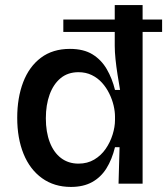

<svg xmlns="http://www.w3.org/2000/svg" viewBox="-20 -725 660 758"><path d="M230 -648H620V-599H230ZM260 13Q194 13 146 -21.5Q98 -56 73 -117.5Q48 -179 48 -260Q48 -339 71.5 -400.5Q95 -462 141.5 -497Q188 -532 256 -532Q310 -532 345 -510.5Q380 -489 401.5 -452Q423 -415 434 -370H454Q449 -399 444 -430.5Q439 -462 436 -491.5Q433 -521 433 -544V-705H543V-256V0H448L452 -144H434Q422 -95 400 -60Q378 -25 343.5 -6Q309 13 260 13ZM290 -79Q325 -79 352 -95Q379 -111 397 -137Q415 -163 424.5 -193.5Q434 -224 434 -251V-265Q434 -285 428.5 -308.5Q423 -332 411.5 -355.5Q400 -379 383 -398Q366 -417 342.5 -428.5Q319 -440 290 -440Q248 -440 219.5 -416.5Q191 -393 176 -352Q161 -311 161 -258Q161 -204 176.5 -163.5Q192 -123 221 -101Q250 -79 290 -79Z"/></svg>

Font: Bricolage Grotesque 96pt ExtraBold Medium
Style: Regular
Weight: 500
Version: Version 1.001;gftools[0.9.33.dev8+g029e19f]